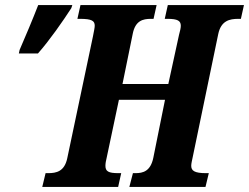

<svg xmlns="http://www.w3.org/2000/svg" viewBox="-20 -734 978 754"><path d="M146 0H444L456 -54H445C406 -54 394 -61 394 -83C394 -92 396 -103 399 -115L447 -342H628L582 -114C571 -61 541 -54 512 -54H502L488 0H787L800 -54H789C743 -54 731 -64 731 -83C731 -92 734 -103 737 -118L837 -600C848 -653 882 -660 916 -660H926L938 -714H639L627 -660H638C678 -660 690 -652 690 -633C690 -623 687 -613 683 -597L641 -404H461L501 -600C511 -653 541 -660 573 -660H583L595 -714H296L284 -660H294C341 -660 352 -652 352 -633C352 -625 349 -612 345 -591L244 -112C233 -61 202 -54 169 -54H159ZM54 -524H129C175 -576 227 -651 260 -702L264 -714H130C110 -662 78 -586 57 -538Z"/></svg>

Font: Noto Serif Condensed Extra
Style: Italic
Weight: 800
Width: 3
Italic angle: -12°
Designer: Monotype Design Team
Foundry: Monotype Imaging Inc.
Version: Version 1.901